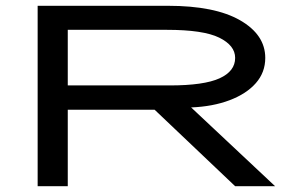

<svg xmlns="http://www.w3.org/2000/svg" viewBox="-20 -643 1040 663"><path d="M110 0V-623H560Q722 -623 809 -573Q896 -523 896 -443Q896 -393 863.5 -356Q831 -319 773 -297Q715 -275 640 -272L930 0H792L514 -264H214V0ZM214 -348H566Q684 -348 738 -372.5Q792 -397 792 -443Q792 -486 737 -513Q682 -540 556 -540H214Z"/></svg>

Font: Inconsolata UltraExpanded Medium
Style: Regular
Weight: 500
Width: 9
Monospace: yes
Designer: Raph Levien, Cyreal, Brenton Simpson
Foundry: Raph Levien, Cyreal, Google
Version: Version 3.001; ttfautohint (v1.8.2.53-6de2)